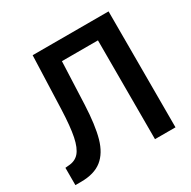

<svg xmlns="http://www.w3.org/2000/svg" viewBox="-158 -861 1010 1014"><g transform="rotate(-30 347.5 -353.5)"><path d="M19.5 -105.5 39.1 -107.4Q80.1 -109.4 103.8 -136.5Q127.4 -163.6 139.4 -222.2Q151.4 -280.8 155.3 -383.8L167 -707H629.9V0H504.9V-602.5H285.2L274.4 -343.8Q269 -221.7 248.3 -147.7Q227.5 -73.7 181.2 -36.9Q134.8 0 53.7 0H19.5Z"/></g></svg>

Font: Pretendard JP SemiBold
Style: Regular
Weight: 600
Designer: Base glyphs from Inter by Rasmus Andersson; Hangeul glyphs from Noto Sans CJK(Source Han Sans) by Jang Soo-young and Kan
Foundry: Kil Hyung-jin
Version: Version 1.309